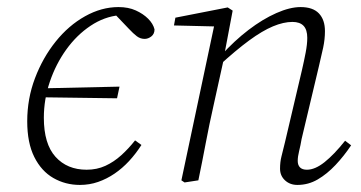

<svg xmlns="http://www.w3.org/2000/svg" viewBox="-20 -510 1021 543"><path d="M88 -235 92 -260 318 -265 311 -232ZM206 13Q165 13 131 -6.5Q97 -26 77 -66Q57 -106 57 -167Q57 -231 79 -289Q101 -347 137.5 -392.5Q174 -438 220.5 -464Q267 -490 315 -490Q343 -490 364 -480.5Q385 -471 399 -457Q413 -443 417 -427Q417 -414 408 -407Q399 -400 389 -400Q377 -400 367 -407.5Q357 -415 344 -429L301 -474H333V-467H318Q275 -463 236 -437Q197 -411 167.5 -370Q138 -329 121 -279Q104 -229 104 -177Q104 -103 137 -66.5Q170 -30 225 -30Q254 -30 278 -41Q302 -52 323 -71Q344 -90 362 -113L380 -100Q364 -75 345 -54.5Q326 -34 304 -19Q282 -4 257.5 4.5Q233 13 206 13Z M502 6 493 0 588 -448 597 -435 472 -438 476 -460 624 -489 638 -480 614 -353V-348L584 -212Q572 -159 562 -106Q552 -53 541 0ZM821 13Q800 13 786 0Q772 -13 772 -33Q772 -52 776 -67.5Q780 -83 786 -108L834 -312Q840 -338 844.5 -361.5Q849 -385 849 -403Q849 -426 838.5 -437Q828 -448 807 -448Q782 -448 752 -435.5Q722 -423 684.5 -395.5Q647 -368 598 -323L597 -353H605Q643 -395 683 -425.5Q723 -456 761.5 -473Q800 -490 830 -490Q865 -490 882 -472Q899 -454 899 -422Q899 -399 894 -375.5Q889 -352 882 -323L833 -117Q830 -99 826 -83Q822 -67 822 -55Q822 -43 828.5 -36.5Q835 -30 848 -30Q871 -30 898 -51.5Q925 -73 956 -112L973 -99Q953 -69 929 -43.5Q905 -18 878.5 -2.5Q852 13 821 13Z"/></svg>

Font: Source Serif 4 18pt Light
Style: Italic
Weight: 300
Italic angle: -12°
Designer: Frank Grießhammer
Foundry: Adobe Systems Incorporated
Version: Version 4.004;hotconv 1.0.116;makeotfexe 2.5.65601